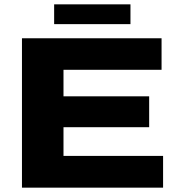

<svg xmlns="http://www.w3.org/2000/svg" viewBox="-20 -863 821 883"><path d="M229 -752V-843H580V-752ZM81 0V-687H723V-542H272V-420H666V-278H272V-146H730V0Z"/></svg>

Font: Archivo SemiExpanded ExtraBold
Style: Regular
Weight: 800
Width: 6
Designer: Hector Gatti
Foundry: Omnibus-Type
Version: Version 2.001; ttfautohint (v1.8.3)